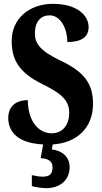

<svg xmlns="http://www.w3.org/2000/svg" viewBox="-20 -744 530 1001"><path d="M221 237C291 237 343 197 343 127C343 73 303 41 250 35L255 9C383 1 465 -80 465 -202C465 -302 425 -365 304 -424C186 -479 162 -518 162 -571C162 -632 194 -664 238 -664C298 -664 331 -592 331 -525C412 -525 442 -556 442 -603C442 -662 384 -724 256 -724C135 -724 41 -649 41 -531C41 -433 78 -367 198 -307C288 -262 341 -228 341 -156C341 -96 309 -49 249 -49C188 -49 126 -103 125 -222C73 -222 23 -198 23 -128C23 -69 59 2 205 9L192 80C227 84 254 91 254 130C254 167 234 177 202 177C187 177 167 174 146 169V226C167 233 205 237 221 237Z"/></svg>

Font: Noto Serif Armenian ExtraCondensed ExtraBold
Style: Regular
Weight: 800
Width: 2
Designer: Monotype Design Team
Foundry: Monotype Imaging Inc.
Version: Version 2.008